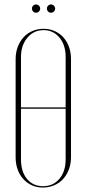

<svg xmlns="http://www.w3.org/2000/svg" viewBox="-20 -834 388 860"><path d="M50 -569Q50 -599 59.5 -624Q69 -649 85.5 -667Q102 -685 125 -695Q148 -705 175 -705Q202 -705 224.5 -695Q247 -685 263.5 -667Q280 -649 289 -624Q298 -599 298 -569V-130Q298 -100 288.5 -75Q279 -50 262.5 -32Q246 -14 222.5 -4Q199 6 172 6Q145 6 123 -4Q101 -14 84.5 -32Q68 -50 59 -75Q50 -100 50 -130ZM74 -353H274V-579Q274 -632 246.5 -665.5Q219 -699 175 -699Q131 -699 102.5 -665Q74 -631 74 -579ZM74 -120Q74 -65 101 -32.5Q128 0 173 0Q218 0 246 -33Q274 -66 274 -120V-347H74ZM123 -796Q123 -803 128.5 -808.5Q134 -814 141 -814Q149 -814 154.5 -808.5Q160 -803 160 -796Q160 -788 154.5 -782.5Q149 -777 141 -777Q134 -777 128.5 -782.5Q123 -788 123 -796ZM190 -796Q190 -803 195.5 -808.5Q201 -814 208 -814Q216 -814 221.5 -808.5Q227 -803 227 -796Q227 -788 221.5 -782.5Q216 -777 208 -777Q201 -777 195.5 -782.5Q190 -788 190 -796Z"/></svg>

Font: Moniqa Thin Display
Style: Regular
Weight: 100
Designer: Rajesh Rajput
Foundry: Rajesh Rajput
Version: Version 1.000